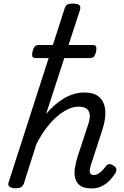

<svg xmlns="http://www.w3.org/2000/svg" viewBox="-20 -1035 691 1071"><path d="M492 16Q449 16 427.5 0.5Q406 -15 399.5 -41Q393 -67 398 -98.5Q403 -130 413 -162L473 -344Q488 -389 475 -414.5Q462 -440 418 -440Q389 -440 357.5 -425Q326 -410 295 -382.5Q264 -355 235.5 -316.5Q207 -278 183 -231L113 -11Q108 2 98 8.5Q88 15 65 15Q49 15 35.5 8Q22 1 28 -18L339 -983Q345 -1003 354.5 -1009Q364 -1015 384 -1015Q415 -1015 423.5 -1005.5Q432 -996 425 -976L237 -399Q261 -428 286.5 -450Q312 -472 339 -487.5Q366 -503 394 -511Q422 -519 450 -519Q506 -519 534.5 -493Q563 -467 567 -420Q571 -373 551 -311L487 -115Q483 -102 481 -89Q479 -76 484 -67.5Q489 -59 504 -59Q517 -59 529 -66.5Q541 -74 551.5 -85Q562 -96 570 -107Q576 -116 586 -119Q596 -122 612 -112Q628 -102 629 -91.5Q630 -81 624 -70Q614 -53 595.5 -32.5Q577 -12 551 2Q525 16 492 16ZM180 -711Q162 -711 160 -722Q158 -733 161 -746Q164 -760 171 -772Q178 -784 197 -784H496Q515 -784 517 -772Q519 -760 516 -746Q513 -733 506 -722Q499 -711 481 -711Z"/></svg>

Font: Playwrite MX
Style: Regular
Weight: 400
Designer: Veronika Burian, José Scaglione
Foundry: TypeTogether
Version: Version 1.002